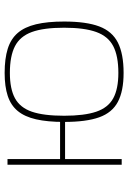

<svg xmlns="http://www.w3.org/2000/svg" viewBox="114 -646 540 807"><g transform="rotate(-90 383.5 -242.0)"><path d="M481 -492Q541 -492 582.5 -479Q624 -466 649 -437Q674 -408 685.5 -360Q697 -312 697 -242Q697 -149 676.5 -94.5Q656 -40 608.5 -16Q561 8 481 8Q405 8 359.5 -16Q314 -40 294.5 -94.5Q275 -149 275 -242Q275 -312 286 -360Q297 -408 321 -437Q345 -466 384.5 -479Q424 -492 481 -492ZM119 -480V0H95V-480ZM298 -259V-238H112V-259ZM481 -470Q414 -470 374.5 -448.5Q335 -427 318 -377.5Q301 -328 301 -242Q301 -157 318 -107Q335 -57 374.5 -35.5Q414 -14 481 -14Q552 -14 593.5 -35.5Q635 -57 653 -107Q671 -157 671 -242Q671 -328 653 -377.5Q635 -427 593.5 -448.5Q552 -470 481 -470Z"/></g></svg>

Font: Exo 2 Thin
Style: Regular
Weight: 250
Designer: Natanael Gama
Foundry: Natanael Gama
Version: Version 2.010